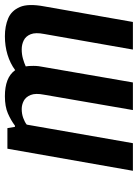

<svg xmlns="http://www.w3.org/2000/svg" viewBox="88 -638 550 765"><g transform="rotate(-90 362.5 -255.0)"><path d="M65 0 153 -500H235L240 -470H245Q266 -486 293.5 -498Q321 -510 362 -510Q399 -510 425 -500Q451 -490 466 -469Q493 -489 527.5 -499.5Q562 -510 601 -510Q641 -510 672 -497Q703 -484 717.5 -450.5Q732 -417 720 -353L658 0H548L610 -353Q617 -388 609 -407.5Q601 -427 584.5 -435Q568 -443 549 -443Q529 -443 511.5 -438Q494 -433 481 -427Q483 -416 483 -396Q483 -376 478 -353L417 0H307L368 -353Q375 -388 367 -407.5Q359 -427 343.5 -435Q328 -443 311 -443Q292 -443 275.5 -437Q259 -431 249 -423L175 0Z"/></g></svg>

Font: Cuprum SemiBold
Style: Italic
Weight: 600
Italic angle: -10°
Version: Version 3.000